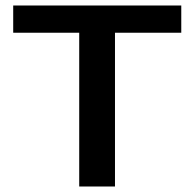

<svg xmlns="http://www.w3.org/2000/svg" viewBox="-20 -678 707 698"><path d="M639 -559H398V0H268V-559H28V-658H639Z"/></svg>

Font: Ysabeau SC
Style: Bold
Weight: 700
Designer: Christian Thalmann (Catharsis Fonts)
Version: Version 0.003